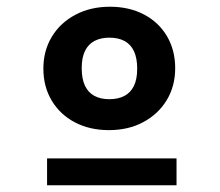

<svg xmlns="http://www.w3.org/2000/svg" viewBox="-20 -712 654 571"><path d="M120 -241H505V-161H120ZM304 -325Q247 -325 203 -348Q159 -371 134 -412.5Q109 -454 109 -508Q109 -561 134 -602.5Q159 -644 204 -668Q249 -692 307 -692Q364 -692 408 -669Q452 -646 476.5 -604.5Q501 -563 501 -509Q501 -456 476 -414.5Q451 -373 406.5 -349Q362 -325 304 -325ZM305 -417Q331 -417 349.5 -426.5Q368 -436 378 -456Q388 -476 388 -508Q388 -539 378.5 -559.5Q369 -580 350.5 -590Q332 -600 305 -600Q280 -600 261.5 -590.5Q243 -581 233 -561Q223 -541 223 -509Q223 -478 232.5 -457.5Q242 -437 260.5 -427Q279 -417 305 -417Z"/></svg>

Font: Intel One Mono Light
Style: Regular
Weight: 300
Monospace: yes
Designer: Fred Shallcrass
Foundry: Frere-Jones Type LLC
Version: Version 1.004